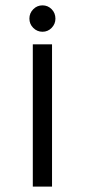

<svg xmlns="http://www.w3.org/2000/svg" viewBox="-20 -541 317 717"><path d="M102.5 155.8V-375.5H174.3V155.8ZM104.5 -506.8Q118.7 -521 138.7 -521Q158.7 -521 172.9 -506.6Q187 -492.2 187 -471.2Q187 -451.7 172.9 -437Q158.7 -422.4 138.7 -422.4Q118.7 -422.4 104.2 -436.8Q89.8 -451.2 89.8 -471.7Q89.8 -492.2 104.5 -506.8Z"/></svg>

Font: NMS Futura Pro Book
Style: Regular
Weight: 400
Designer: Blend3rman
Version: Version 0.1